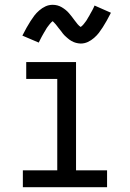

<svg xmlns="http://www.w3.org/2000/svg" viewBox="-20 -778 540 798"><path d="M75 0V-70H218V-450H89V-520H296V-70H425V0ZM315 -597Q310 -597 305 -598Q300 -599 295.5 -600Q291 -601 286.5 -603Q282 -605 277.5 -607.5Q273 -610 269.5 -612.5Q266 -615 262.5 -618Q259 -621 255 -624.5Q251 -628 247.5 -631.5Q244 -635 241 -639Q238 -643 235.5 -646.5Q233 -650 230 -653.5Q227 -657 223.5 -661.5Q220 -666 217 -670Q214 -674 211 -677.5Q208 -681 204.5 -684.5Q201 -688 199 -690Q196 -688 194 -686Q192 -684 188.5 -680Q185 -676 184 -674.5Q183 -673 181 -670.5Q179 -668 177.5 -666Q176 -664 174 -661Q172 -658 170.5 -655Q169 -652 167 -649Q165 -646 163 -642.5Q161 -639 159 -635.5Q157 -632 154.5 -627.5Q152 -623 150 -619Q148 -615 145.5 -610Q143 -605 141 -601L73 -630Q82 -648 90.5 -663Q99 -678 107 -690.5Q115 -703 123 -713.5Q131 -724 143 -734.5Q155 -745 169 -751.5Q183 -758 199 -758Q209 -758 218.5 -755.5Q228 -753 236.5 -748Q245 -743 252.5 -737Q260 -731 266.5 -723.5Q273 -716 278 -709.5Q283 -703 290 -693.5Q297 -684 302.5 -677.5Q308 -671 315 -666Q318 -668 320 -669.5Q322 -671 325.5 -675Q329 -679 330 -680.5Q331 -682 333 -684.5Q335 -687 336.5 -689Q338 -691 340 -694Q342 -697 343.5 -700Q345 -703 347 -706Q349 -709 351 -712.5Q353 -716 355 -720Q357 -724 359.5 -728Q362 -732 364 -736Q366 -740 368.5 -745Q371 -750 373 -755L441 -725Q432 -707 423.5 -692Q415 -677 407 -664.5Q399 -652 391 -641.5Q383 -631 371 -620.5Q359 -610 345 -603.5Q331 -597 315 -597Z"/></svg>

Font: Iosevka Algr
Style: Regular
Weight: 400
Monospace: yes
Designer: Belleve Invis
Foundry: Belleve Invis
Version: Version 26.0.2; ttfautohint (v1.8.3)